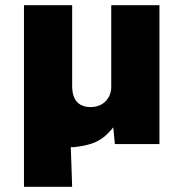

<svg xmlns="http://www.w3.org/2000/svg" viewBox="-20 -553 703 737"><path d="M72 164V-533H257V-222Q257 -196 265 -178Q273 -160 289 -151Q305 -142 327 -142Q345 -142 359.5 -147.5Q374 -153 384.5 -163.5Q395 -174 401 -188Q407 -202 407 -218V-533H592V0H421L412 -93L431 -86Q407 -51 383.5 -31Q360 -11 331 -1.5Q302 8 262 12Q254 12 248 11Q242 10 237.5 7.5Q233 5 231 3L249 -68L257 164Z"/></svg>

Font: Mach ExtraBold
Style: Regular
Weight: 800
Version: Version 1.002